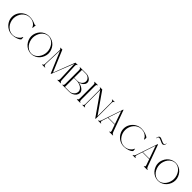

<svg xmlns="http://www.w3.org/2000/svg" viewBox="561 -2882 4941 4941"><g transform="rotate(45 3031.0 -411.5)"><path d="M586.9 -606.4Q598.6 -600.6 609.4 -597.4Q620.1 -594.2 626.5 -594.2Q632.8 -594.2 632.8 -597.7Q633.8 -598.6 633.8 -603.5Q638.7 -603.5 640.6 -602.5H648.4L645.5 -565.4L639.6 -496.1Q635.7 -496.1 633.8 -497.1H627.9Q619.1 -514.6 616.2 -521.5Q601.1 -557.1 558.8 -588.9Q516.6 -620.6 474.6 -628.9V-629.4Q431.6 -637.7 390.6 -637.7Q335.9 -637.7 285.2 -612.1Q234.4 -586.4 197 -543.9Q159.7 -501.5 137.5 -443.1Q115.2 -384.8 115.2 -322.3Q115.2 -259.8 137.5 -201.4Q159.7 -143.1 197 -100.6Q234.4 -58.1 285.2 -32.5Q335.9 -6.8 390.6 -6.8Q414.1 -6.8 437.5 -9.8Q492.2 -16.1 545.4 -52.2Q598.6 -88.4 617.2 -130.9Q618.7 -134.3 622.6 -143.6Q626.5 -152.8 627.9 -156.2H633.8Q635.7 -157.2 640.6 -157.2L645.5 -88.9L640.6 -92.8L640.1 -92.3L645.5 -88.9Q621.6 -50.8 545.7 -22.9Q469.7 4.9 390.6 4.9Q303.2 4.9 227.3 -39.8Q151.4 -84.5 106.4 -159.9Q61.5 -235.4 61.5 -322.3Q61.5 -409.2 106.4 -484.6Q151.4 -560.1 227.3 -604.7Q303.2 -649.4 390.6 -649.4Q439.9 -649.4 492.9 -637.7Q545.9 -626 586.9 -606.4Z M1080.1 -6.8Q1136.7 -6.8 1186.8 -34.7Q1236.8 -62.5 1270.5 -107.2Q1304.2 -151.9 1323.5 -208.3Q1342.8 -264.6 1342.8 -322.3Q1342.8 -379.9 1323.5 -436.3Q1304.2 -492.7 1270.5 -537.4Q1236.8 -582 1186.8 -609.9Q1136.7 -637.7 1080.1 -637.7Q1023.9 -637.7 974.1 -609.9Q924.3 -582 890.6 -537.4Q856.9 -492.7 837.6 -436.3Q818.4 -379.9 818.4 -322.3Q818.4 -264.6 837.6 -208.3Q856.9 -151.9 890.6 -107.2Q924.3 -62.5 974.1 -34.7Q1023.9 -6.8 1080.1 -6.8ZM787.8 -204.1Q764.6 -262.7 764.6 -322.3Q764.6 -381.8 787.8 -440.4Q811 -499 851.6 -545.4Q892.1 -591.8 952.1 -620.6Q1012.2 -649.4 1080.1 -649.4Q1147.9 -649.4 1208 -620.6Q1268.1 -591.8 1308.6 -545.4Q1349.1 -499 1372.3 -440.4Q1395.5 -381.8 1395.5 -322.3Q1395.5 -262.7 1372.3 -204.1Q1349.1 -145.5 1308.6 -99.1Q1268.1 -52.7 1208 -23.9Q1147.9 4.9 1080.1 4.9Q1012.2 4.9 952.1 -23.9Q892.1 -52.7 851.6 -99.1Q811 -145.5 787.8 -204.1Z M2159.2 -14.6V0H2123H2099.6H2075.2H2038.1V-14.6H2043.9Q2057.6 -14.6 2065.2 -31Q2072.8 -47.4 2072.3 -76.7L2052.2 -604L1811.5 4.9H1799.8L2050.8 -644.5H2068.4H2072.3H2093.8H2129.9Q2131.8 -644.5 2129.9 -637.7Q2131.3 -629.9 2129.9 -629.9H2125Q2110.4 -629.9 2103.3 -613.3Q2096.2 -596.7 2097.7 -566.4H2097.2L2119.6 -78.1H2120.1Q2121.6 -48.3 2130.6 -31.5Q2139.6 -14.6 2154.3 -14.6ZM1503.9 -629.9V-644.5H1540H1547.9H1554.7H1574.2L1821.3 -57.6L1822.3 -54.7L1799.8 4.9L1788.1 -22.5L1552.2 -581.1L1533.7 -92.8H1534.2Q1532.7 -56.2 1543.9 -35.4Q1555.2 -14.6 1576.2 -14.6H1585V0H1530.3H1523.4H1515.6H1479.5V-14.6H1485.4Q1511.2 -14.6 1518.1 -61.5L1537.1 -572.8Q1537.6 -600.1 1530 -615Q1522.5 -629.9 1508.8 -629.9Z M2216.8 -629.9V-644.5H2252.9H2277.3H2301.8H2443.4Q2520.5 -644.5 2577.1 -601.3Q2633.8 -558.1 2633.8 -499Q2633.8 -445.3 2586.9 -402.1Q2540 -358.9 2469.7 -345.2Q2561 -333 2623.3 -284.9Q2685.5 -236.8 2685.5 -175.8Q2685.5 -129.4 2656 -88.6Q2626.5 -47.9 2576.2 -23.9Q2525.9 0 2467.8 0H2301.8H2277.3H2252.9H2216.8V-14.6H2221.7Q2236.3 -14.6 2244.6 -31.5Q2252.9 -48.3 2252.9 -78.1V-566.4Q2252.9 -596.2 2244.6 -613Q2236.3 -629.9 2221.7 -629.9ZM2431.2 -348.1Q2494.6 -353.5 2539.8 -397.5Q2585 -441.4 2585 -499Q2585 -553.2 2542.7 -592.5Q2500.5 -631.8 2443.4 -631.8H2301.8V-347.7H2359.4L2417 -348.6Q2419.4 -348.6 2424.1 -348.4Q2428.7 -348.1 2431.2 -348.1ZM2301.8 -338.9V-12.7H2462.9Q2532.2 -12.7 2583.5 -61.3Q2634.8 -109.9 2634.8 -175.8Q2634.8 -218.8 2603 -256.6Q2571.3 -294.4 2517.3 -316.7Q2463.4 -338.9 2401.4 -338.9Z M2866.2 -644.5V-629.9H2861.3Q2830.1 -629.9 2830.1 -566.4V-78.1Q2830.1 -14.6 2861.3 -14.6H2866.2V0H2830.1H2805.7H2781.2H2745.1V-14.6H2750Q2764.6 -14.6 2772.9 -31.5Q2781.2 -48.3 2781.2 -78.1V-566.4Q2781.2 -596.2 2772.9 -613Q2764.6 -629.9 2750 -629.9H2745.1V-644.5H2781.2H2805.7H2830.1Z M3476.6 -644.5V-629.9H3471.7Q3457.5 -629.9 3449.5 -615.5Q3441.4 -601.1 3440.4 -575.2V-566.4V-40V10.7H3426.8L3403.3 -22.5L2999 -600.1V-78.1Q2999 -48.3 3007.3 -31.5Q3015.6 -14.6 3030.3 -14.6H3036.1V0H2999H2991.2H2984.4H2947.3V-14.6H2953.1Q2967.8 -14.6 2976.1 -31.5Q2984.4 -48.3 2984.4 -78.1V-566.4Q2984.4 -596.2 2976.1 -613Q2967.8 -629.9 2953.1 -629.9H2947.3V-644.5H2984.4H2991.2H2999H3026.4L2999 -624V-623.5L3026.4 -644.5L3425.8 -72.8V-566.4Q3425.8 -596.2 3417.5 -613Q3409.2 -629.9 3394.5 -629.9H3388.7V-644.5H3425.8H3432.6H3440.4Z M4055.7 -14.6V0H4026.4H4000H3973.6H3924.8V-14.6H3931.6Q3948.2 -14.6 3952.6 -29.3Q3957 -43.9 3948.7 -70.3L3892.1 -231.4H3643.1L3597.2 -92.8H3597.7Q3585 -56.2 3589.4 -35.4Q3593.8 -14.6 3613.3 -14.6H3621.1V0H3566.4H3558.6H3550.8H3518.6V-14.6H3524.4Q3539.1 -14.6 3553 -31.5Q3566.9 -48.3 3577.1 -78.1L3773.4 -659.2H3785.2L3997.6 -78.1H3998Q4008.3 -48.3 4022.2 -31.5Q4036.1 -14.6 4050.8 -14.6ZM3887.7 -243.2 3763.7 -594.2 3647 -243.2Z M4502 -9.8Q4556.6 -16.1 4609.9 -52.2Q4663.1 -88.4 4681.6 -130.9Q4683.1 -134.3 4687 -143.6Q4690.9 -152.8 4692.4 -156.2H4698.2Q4700.2 -157.2 4705.1 -157.2L4710 -88.9L4705.1 -92.8L4704.6 -92.3L4710 -88.9Q4686 -50.8 4610.1 -22.9Q4534.2 4.9 4455.1 4.9Q4367.7 4.9 4291.7 -39.8Q4215.8 -84.5 4170.9 -159.9Q4126 -235.4 4126 -322.3Q4126 -409.2 4170.9 -484.6Q4215.8 -560.1 4291.7 -604.7Q4367.7 -649.4 4455.1 -649.4Q4529.3 -649.4 4605 -624.5Q4680.7 -599.6 4710 -565.4L4704.1 -496.1Q4700.2 -496.1 4698.2 -497.1H4692.4Q4683.6 -514.6 4680.7 -521.5Q4665.5 -557.1 4623.3 -588.9Q4581.1 -620.6 4539.1 -628.9V-629.4Q4496.1 -637.7 4455.1 -637.7Q4400.4 -637.7 4349.6 -612.1Q4298.8 -586.4 4261.5 -543.9Q4224.1 -501.5 4201.9 -443.1Q4179.7 -384.8 4179.7 -322.3Q4179.7 -259.8 4201.9 -201.4Q4224.1 -143.1 4261.5 -100.6Q4298.8 -58.1 4349.6 -32.5Q4400.4 -6.8 4455.1 -6.8Q4478.5 -6.8 4502 -9.8Z M4897.5 -737.3H4889.6Q4889.6 -776.4 4908.2 -805.2Q4926.8 -834 4952.1 -834Q4978.5 -834 5040 -803.2Q5101.6 -772.5 5127.9 -772.5Q5147 -772.5 5160.9 -790Q5174.8 -807.6 5174.8 -831.1H5182.6Q5182.6 -794.9 5163.6 -768.6Q5144.5 -742.2 5118.2 -742.2Q5091.3 -742.2 5030 -772.5Q4968.8 -802.7 4942.4 -802.7Q4924.3 -802.7 4910.9 -783.2Q4897.5 -763.7 4897.5 -737.3ZM5312.5 -14.6V0H5283.2H5256.8H5230.5H5181.6V-14.6H5188.5Q5205.1 -14.6 5209.5 -29.3Q5213.9 -43.9 5205.6 -70.3L5148.9 -231.4H4899.9L4854 -92.8H4854.5Q4841.8 -56.2 4846.2 -35.4Q4850.6 -14.6 4870.1 -14.6H4877.9V0H4823.2H4815.4H4807.6H4775.4V-14.6H4781.2Q4795.9 -14.6 4809.8 -31.5Q4823.7 -48.3 4834 -78.1L5030.3 -659.2H5042L5254.4 -78.1H5254.9Q5265.1 -48.3 5279.1 -31.5Q5293 -14.6 5307.6 -14.6ZM5144.5 -243.2 5020.5 -594.2 4903.8 -243.2Z M5698.2 -6.8Q5754.9 -6.8 5804.9 -34.7Q5855 -62.5 5888.7 -107.2Q5922.4 -151.9 5941.7 -208.3Q5960.9 -264.6 5960.9 -322.3Q5960.9 -379.9 5941.7 -436.3Q5922.4 -492.7 5888.7 -537.4Q5855 -582 5804.9 -609.9Q5754.9 -637.7 5698.2 -637.7Q5642.1 -637.7 5592.3 -609.9Q5542.5 -582 5508.8 -537.4Q5475.1 -492.7 5455.8 -436.3Q5436.5 -379.9 5436.5 -322.3Q5436.5 -264.6 5455.8 -208.3Q5475.1 -151.9 5508.8 -107.2Q5542.5 -62.5 5592.3 -34.7Q5642.1 -6.8 5698.2 -6.8ZM5406 -204.1Q5382.8 -262.7 5382.8 -322.3Q5382.8 -381.8 5406 -440.4Q5429.2 -499 5469.7 -545.4Q5510.3 -591.8 5570.3 -620.6Q5630.4 -649.4 5698.2 -649.4Q5766.1 -649.4 5826.2 -620.6Q5886.2 -591.8 5926.8 -545.4Q5967.3 -499 5990.5 -440.4Q6013.7 -381.8 6013.7 -322.3Q6013.7 -262.7 5990.5 -204.1Q5967.3 -145.5 5926.8 -99.1Q5886.2 -52.7 5826.2 -23.9Q5766.1 4.9 5698.2 4.9Q5630.4 4.9 5570.3 -23.9Q5510.3 -52.7 5469.7 -99.1Q5429.2 -145.5 5406 -204.1Z"/></g></svg>

Font: Elaris
Style: Regular
Weight: 500
Version: Version 1.0